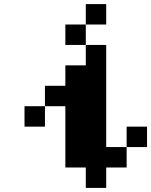

<svg xmlns="http://www.w3.org/2000/svg" viewBox="-20 -820 740 940"><path d="M500 0V100H400V0H300V-300H200V-400H300V-500H400V-600H500V-100H600V0ZM100 -200V-300H200V-200ZM300 -600V-700H400V-600ZM400 -700V-800H500V-700ZM600 -100V-200H700V-100Z"/></svg>

Font: FT88 Gothique
Style: Regular
Weight: 400
Designer: Ange Degheest & Oriane Charvieux
Foundry: Velvetyne Type Foundry
Version: Version 1.000;FEAKit 1.0